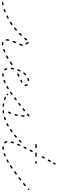

<svg xmlns="http://www.w3.org/2000/svg" viewBox="676 -1260 598 1990"><g transform="rotate(90 975.0 -265.0)"><path d="M30 11Q32 10 33 10Q34 9 35 7Q36 6 36 5Q37 3 36 2Q36 -1 33 -3Q30 -5 27 -4Q19 -2 12 -1Q8 -1 6 0Q3 0 1 2Q-1 5 0 8Q0 9 0 10Q1 12 2 13Q3 14 5 14Q6 15 8 14Q10 14 14 14Q21 13 30 11ZM445 14Q446 14 447 13Q449 12 450 11Q451 10 451 9Q452 7 451 6Q451 3 449 1Q446 -1 443 -1Q438 0 434 0Q428 0 423 -1Q420 -2 418 0Q415 1 414 4Q414 6 414 7Q415 9 416 10Q416 11 418 12Q419 13 420 13Q427 15 434 15Q439 15 445 14ZM522 -11Q524 -13 522 -16Q522 -18 521 -19Q520 -20 518 -20Q517 -21 516 -21Q514 -21 513 -20Q502 -16 492 -13Q489 -12 488 -9Q487 -6 488 -3Q488 -2 489 -1Q490 0 491 1Q493 2 494 2Q496 2 497 1Q507 -2 518 -7Q521 -8 522 -11ZM107 -15Q108 -18 107 -21Q107 -22 106 -23Q105 -24 103 -25Q102 -25 100 -26Q99 -26 98 -25Q87 -21 77 -18Q75 -17 74 -16Q73 -15 73 -14Q72 -12 72 -11Q72 -9 72 -8Q73 -5 76 -4Q79 -2 82 -3Q92 -7 103 -11Q106 -12 107 -15ZM387 -30Q387 -28 388 -27Q389 -26 391 -26Q392 -25 394 -25Q397 -25 399 -27Q401 -30 401 -33Q401 -42 403 -53Q403 -55 403 -56Q403 -58 402 -59Q401 -60 400 -61Q399 -62 397 -62Q394 -63 392 -61Q389 -59 388 -56Q386 -43 386 -32Q386 -31 387 -30ZM589 -45Q590 -48 589 -50Q588 -52 587 -52Q586 -53 584 -54Q583 -54 581 -54Q580 -54 578 -53Q569 -48 559 -42Q558 -42 557 -41Q556 -39 556 -38Q555 -37 555 -35Q555 -34 556 -32Q558 -30 561 -29Q563 -28 566 -29Q576 -34 586 -40Q589 -42 589 -45ZM175 -47Q176 -50 174 -53Q173 -55 170 -56Q167 -57 164 -56Q155 -51 145 -46Q143 -45 142 -44Q141 -43 141 -41Q140 -40 141 -38Q141 -37 141 -36Q143 -33 146 -32Q149 -31 151 -32Q161 -37 171 -43Q174 -44 175 -47ZM636 -73Q637 -74 637 -76Q638 -77 637 -79Q637 -80 636 -81Q634 -84 631 -84Q628 -85 626 -83L622 -81Q621 -80 620 -79Q619 -77 619 -76Q619 -74 619 -73Q619 -71 620 -70Q622 -68 625 -67Q628 -67 631 -68L634 -71Q636 -72 636 -73ZM238 -84Q238 -85 239 -87Q239 -88 239 -90Q238 -91 237 -92Q236 -95 233 -95Q230 -96 227 -94Q218 -88 209 -82Q206 -80 205 -77Q205 -74 206 -72Q208 -69 211 -68Q214 -68 217 -69Q226 -76 236 -82Q237 -83 238 -84ZM404 -104Q404 -103 404 -101Q405 -100 406 -99Q407 -98 409 -97Q412 -96 414 -98Q417 -99 418 -102Q422 -112 426 -122Q427 -124 427 -125Q427 -127 426 -128Q426 -130 425 -131Q423 -132 422 -132Q419 -133 416 -132Q413 -131 412 -128Q408 -117 404 -107Q404 -106 404 -104ZM298 -133Q298 -136 296 -139Q295 -140 293 -140Q292 -141 291 -141Q289 -141 288 -141Q286 -140 285 -139Q277 -132 268 -125Q267 -124 266 -123Q266 -122 266 -120Q265 -119 266 -117Q266 -116 267 -115Q269 -112 272 -112Q275 -112 278 -114Q286 -121 295 -128Q297 -130 298 -133ZM351 -182Q352 -184 351 -185Q351 -187 351 -188Q350 -190 349 -191Q347 -193 344 -193Q341 -193 339 -190Q331 -182 323 -175Q321 -172 321 -169Q321 -166 323 -164Q325 -162 328 -162Q331 -162 334 -164Q342 -172 349 -180Q350 -181 351 -182ZM433 -171Q434 -168 437 -166Q440 -165 442 -166Q445 -167 447 -170L456 -190Q457 -193 456 -196Q455 -199 452 -200Q449 -202 446 -201Q444 -199 442 -197L433 -176Q432 -174 433 -171ZM394 -249Q394 -249 393 -249Q393 -249 392 -249Q391 -249 389 -248Q388 -247 387 -246Q380 -237 373 -229Q371 -227 371 -223Q372 -220 374 -218Q375 -217 377 -217Q378 -216 380 -217Q381 -217 382 -217Q384 -218 385 -219Q392 -228 399 -237Q399 -237 399 -237Q399 -237 400 -238Q399 -239 398 -241Q395 -244 394 -249ZM431 -231Q432 -230 433 -230Q435 -230 436 -230Q438 -230 439 -231Q440 -232 441 -233Q442 -234 442 -236Q443 -237 442 -239Q442 -240 441 -241Q436 -250 430 -260Q428 -263 425 -264Q422 -264 419 -263Q418 -262 417 -261Q416 -260 416 -258Q416 -257 416 -255Q416 -254 417 -252Q423 -242 429 -233Q430 -232 431 -231Z M768 10Q769 10 770 9Q772 9 773 7Q773 6 774 5Q774 3 774 2Q774 -1 771 -3Q769 -5 766 -5Q756 -4 748 -3L746 -4Q743 -4 741 -1Q739 1 739 4Q739 5 739 7Q740 8 741 9Q742 10 743 11Q745 11 746 11H748Q757 11 768 10ZM839 -12Q840 -13 841 -14Q842 -15 842 -17Q842 -18 841 -20Q840 -23 837 -24Q834 -25 831 -24Q822 -20 813 -17Q810 -15 808 -13Q807 -10 808 -7Q809 -6 810 -4Q811 -3 812 -3Q813 -2 815 -2Q816 -2 818 -2Q827 -6 837 -10Q838 -10 839 -12ZM698 -9Q700 -9 701 -8Q703 -8 704 -9Q706 -9 707 -10Q709 -12 710 -15Q710 -18 708 -20Q703 -27 700 -36Q700 -39 697 -41Q694 -42 691 -41Q688 -40 687 -37Q685 -35 686 -32Q690 -20 696 -11Q697 -10 698 -9ZM904 -47Q905 -50 903 -53Q902 -54 901 -55Q900 -56 898 -56Q897 -57 895 -57Q894 -56 893 -56Q884 -50 875 -46Q873 -44 872 -41Q871 -38 873 -35Q873 -34 874 -33Q876 -32 877 -32Q878 -31 880 -32Q881 -32 883 -32Q891 -37 900 -43Q903 -44 904 -47ZM946 -76Q947 -79 945 -81Q944 -83 943 -83Q942 -84 940 -84Q939 -85 937 -84Q936 -84 935 -83H934Q932 -81 931 -78Q931 -75 932 -72Q933 -71 935 -70Q936 -70 937 -69Q939 -69 940 -69Q942 -70 943 -71Q946 -73 946 -76ZM654 -87Q655 -90 653 -93Q651 -95 648 -96Q645 -96 642 -95L626 -83Q625 -82 624 -81Q623 -80 623 -78Q622 -77 623 -75Q623 -74 624 -73Q625 -72 626 -71Q627 -70 629 -70Q630 -69 632 -70Q633 -70 634 -71L651 -82Q653 -84 654 -87ZM684 -79Q686 -77 689 -76Q691 -76 692 -77Q693 -77 695 -78Q696 -79 696 -80Q697 -82 697 -83Q698 -93 700 -103Q700 -106 699 -108Q697 -111 694 -111Q691 -112 688 -110Q686 -108 685 -105Q683 -95 682 -84Q682 -81 684 -79ZM775 -159Q776 -162 774 -164Q773 -167 770 -168Q767 -169 764 -168Q755 -163 746 -158Q743 -157 742 -154Q742 -151 743 -148Q744 -147 745 -146Q746 -145 748 -144Q749 -144 750 -144Q752 -144 753 -145Q762 -150 771 -154Q774 -156 775 -159ZM699 -149Q700 -146 703 -145Q704 -145 706 -145Q707 -145 709 -145Q710 -146 711 -147Q712 -148 712 -150Q716 -159 720 -168Q721 -171 720 -174Q719 -177 716 -178Q713 -179 710 -178Q707 -177 706 -174Q702 -165 698 -155Q697 -152 699 -149ZM838 -191Q838 -194 837 -196Q835 -199 832 -200Q829 -201 827 -199Q820 -196 809 -190Q806 -189 805 -186Q804 -183 806 -180Q807 -177 810 -176Q813 -176 816 -177Q827 -183 834 -186Q837 -188 838 -191ZM731 -216Q731 -215 731 -213Q731 -212 732 -210Q733 -209 734 -208Q736 -206 740 -207Q743 -207 745 -210Q751 -217 757 -224Q759 -226 759 -229Q759 -232 757 -235Q755 -237 752 -237Q749 -237 747 -235Q739 -227 733 -219Q732 -218 731 -216ZM871 -242Q869 -247 865 -251Q863 -253 860 -253Q857 -254 855 -252Q852 -250 852 -247Q852 -243 854 -241Q857 -237 857 -232Q857 -230 857 -228Q857 -225 859 -222Q860 -220 864 -220Q867 -219 869 -221Q872 -223 872 -226Q872 -229 872 -232Q872 -237 871 -242ZM787 -260Q786 -257 787 -254Q788 -251 791 -249Q793 -248 796 -249Q805 -252 814 -253Q817 -253 819 -256Q821 -258 821 -261Q821 -264 818 -266Q816 -268 813 -268Q802 -267 791 -263Q789 -262 787 -260Z M1156 2Q1158 0 1157 -3Q1157 -5 1156 -6Q1156 -7 1154 -8Q1153 -9 1152 -9Q1150 -10 1149 -9Q1139 -8 1129 -7Q1126 -7 1124 -5Q1122 -2 1122 1Q1122 4 1125 6Q1127 8 1130 8Q1140 7 1151 5Q1154 5 1156 2ZM1084 6Q1086 4 1086 0Q1086 -1 1086 -2Q1086 -4 1085 -5Q1084 -6 1082 -7Q1081 -8 1079 -8Q1069 -8 1059 -10Q1058 -10 1056 -10Q1055 -9 1054 -8Q1053 -7 1052 -6Q1051 -5 1051 -3Q1051 0 1052 2Q1054 5 1057 5Q1068 6 1078 7Q1081 8 1084 6ZM1226 -17Q1227 -20 1226 -23Q1225 -24 1224 -25Q1223 -26 1222 -27Q1221 -27 1219 -27Q1218 -28 1216 -27Q1207 -23 1197 -21Q1196 -20 1195 -19Q1193 -18 1193 -17Q1192 -16 1192 -14Q1192 -13 1192 -11Q1193 -10 1194 -9Q1194 -7 1196 -7Q1197 -6 1199 -6Q1200 -6 1202 -6Q1211 -9 1221 -13Q1224 -14 1226 -17ZM1010 -6Q1011 -6 1012 -7Q1014 -8 1015 -9Q1016 -10 1016 -11Q1017 -14 1016 -17Q1014 -20 1011 -21Q1002 -24 993 -28Q990 -29 987 -28Q985 -27 983 -25Q982 -22 983 -19Q984 -16 987 -15Q996 -10 1007 -6Q1008 -6 1010 -6ZM951 -45Q951 -48 954 -50Q956 -52 959 -52Q962 -52 964 -49Q967 -46 970 -43Q965 -40 963 -34Q962 -33 961 -31Q957 -35 953 -40Q951 -42 951 -45ZM1291 -48Q1292 -51 1290 -53Q1289 -55 1288 -56Q1287 -57 1286 -57Q1284 -57 1283 -57Q1281 -57 1280 -56Q1271 -51 1262 -47Q1259 -45 1258 -42Q1257 -40 1259 -37Q1259 -35 1260 -34Q1262 -33 1263 -33Q1264 -33 1266 -33Q1267 -33 1269 -33Q1278 -38 1287 -43Q1290 -45 1291 -48ZM1136 -55Q1137 -52 1140 -50Q1141 -50 1142 -49Q1144 -49 1145 -49Q1147 -50 1148 -51Q1149 -51 1150 -53Q1155 -62 1160 -72Q1161 -75 1160 -77Q1159 -80 1157 -82Q1155 -82 1154 -82Q1152 -82 1151 -82Q1149 -81 1148 -80Q1147 -79 1147 -78Q1142 -69 1137 -61Q1136 -58 1136 -55ZM1333 -73Q1334 -74 1334 -76Q1335 -77 1334 -79Q1334 -80 1333 -81Q1331 -84 1328 -84Q1325 -85 1323 -83H1322Q1321 -82 1320 -81Q1319 -79 1319 -78Q1319 -76 1319 -75Q1319 -73 1320 -72Q1322 -70 1325 -69Q1328 -69 1331 -71Q1333 -72 1333 -73ZM963 -88Q964 -91 962 -93Q961 -95 960 -95Q958 -96 957 -96Q955 -97 954 -96Q953 -96 951 -95Q941 -88 935 -83Q933 -82 933 -81Q932 -80 932 -78Q931 -77 932 -75Q932 -74 933 -73Q935 -70 938 -70Q941 -69 943 -71Q950 -76 960 -83Q963 -85 963 -88ZM1020 -131Q1021 -134 1019 -136Q1018 -137 1017 -138Q1015 -139 1014 -139Q1012 -139 1011 -139Q1010 -139 1008 -138L992 -125Q989 -123 989 -120Q989 -117 990 -115Q992 -112 995 -112Q998 -111 1001 -113L1017 -126Q1020 -128 1020 -131ZM1163 -122Q1163 -120 1164 -119Q1164 -118 1166 -117Q1167 -116 1168 -115Q1171 -115 1174 -116Q1176 -118 1177 -121Q1180 -131 1182 -141Q1182 -144 1181 -147Q1179 -150 1176 -150Q1173 -151 1170 -149Q1168 -147 1167 -144Q1165 -134 1163 -124Q1162 -123 1163 -122ZM1060 -158 1074 -169Q1076 -171 1077 -174Q1077 -177 1075 -180Q1073 -182 1070 -183Q1067 -183 1065 -181L1050 -170L1049 -168Q1047 -167 1047 -166Q1046 -165 1046 -163Q1045 -162 1046 -161Q1046 -159 1047 -158Q1049 -155 1052 -155Q1055 -155 1058 -157ZM1175 -188Q1177 -186 1181 -185Q1184 -185 1186 -187Q1188 -189 1189 -192Q1189 -203 1190 -213Q1190 -217 1188 -219Q1185 -221 1182 -221Q1179 -221 1177 -219Q1175 -217 1175 -214Q1174 -204 1174 -194Q1173 -190 1175 -188ZM1133 -218Q1133 -221 1131 -224Q1130 -226 1126 -227Q1123 -227 1121 -225L1105 -212Q1102 -210 1102 -207Q1102 -204 1103 -202Q1105 -199 1108 -199Q1112 -198 1114 -200L1130 -213Q1133 -215 1133 -218ZM1184 -258Q1184 -258 1184 -258Q1185 -258 1185 -259Q1186 -259 1186 -260Q1187 -261 1187 -262Q1188 -264 1187 -265Q1187 -267 1186 -269Q1185 -270 1184 -271Q1181 -272 1178 -272Q1175 -271 1174 -269Q1174 -268 1173 -268Q1172 -267 1170 -266Q1167 -262 1160 -257Q1158 -255 1157 -252Q1157 -248 1159 -246Q1161 -244 1164 -243Q1167 -243 1170 -245Q1177 -251 1180 -254Q1183 -256 1184 -258Z M1526 9Q1528 9 1529 8Q1530 7 1531 6Q1532 5 1532 4Q1533 2 1533 1Q1532 -2 1530 -4Q1527 -6 1524 -6Q1516 -5 1509 -5Q1507 -5 1505 -5Q1503 -5 1502 -5Q1501 -4 1500 -3Q1498 -2 1498 -1Q1497 1 1497 2Q1497 5 1499 8Q1501 10 1504 10Q1507 10 1509 10Q1517 10 1526 9ZM1599 -12Q1600 -14 1601 -15Q1601 -16 1601 -18Q1601 -19 1601 -21Q1600 -24 1597 -25Q1594 -26 1591 -25Q1581 -21 1572 -18Q1571 -17 1569 -16Q1568 -15 1568 -14Q1567 -13 1567 -11Q1567 -10 1567 -8Q1568 -5 1571 -4Q1574 -2 1577 -3Q1586 -7 1597 -11Q1598 -11 1599 -12ZM1456 -9Q1457 -9 1459 -9Q1460 -9 1461 -9Q1463 -10 1464 -11Q1465 -12 1466 -13Q1466 -14 1466 -16Q1467 -17 1466 -19Q1466 -20 1465 -21Q1459 -28 1456 -36Q1456 -38 1455 -39Q1454 -40 1453 -41Q1451 -41 1450 -42Q1448 -42 1447 -41Q1446 -41 1444 -40Q1443 -39 1443 -38Q1442 -36 1442 -35Q1441 -34 1442 -32Q1445 -20 1453 -11Q1454 -10 1456 -9ZM1665 -47Q1666 -50 1664 -53Q1663 -54 1662 -55Q1661 -56 1660 -57Q1658 -57 1657 -57Q1655 -57 1654 -56Q1645 -51 1636 -46Q1633 -44 1632 -42Q1632 -39 1633 -36Q1634 -34 1635 -34Q1636 -33 1637 -32Q1639 -32 1640 -32Q1642 -32 1643 -33Q1652 -38 1661 -43Q1664 -44 1665 -47ZM1707 -73Q1708 -74 1708 -76Q1709 -77 1708 -79Q1708 -80 1707 -81Q1705 -84 1702 -84Q1699 -85 1697 -83H1696Q1695 -82 1694 -81Q1693 -79 1693 -78Q1693 -76 1693 -75Q1693 -73 1694 -72Q1696 -70 1699 -69Q1702 -69 1705 -70V-71Q1707 -72 1707 -73ZM1350 -85Q1351 -86 1351 -88Q1351 -89 1351 -91Q1351 -92 1350 -93Q1348 -96 1345 -96Q1342 -97 1339 -95Q1331 -89 1323 -83Q1320 -81 1320 -78Q1319 -75 1321 -73Q1322 -71 1323 -71Q1324 -70 1326 -70Q1327 -69 1329 -70Q1330 -70 1331 -71Q1340 -77 1348 -83Q1349 -84 1350 -85ZM1446 -80Q1448 -78 1451 -77Q1452 -76 1454 -77Q1455 -77 1457 -78Q1458 -78 1459 -80Q1460 -81 1460 -82Q1463 -91 1466 -101Q1467 -104 1466 -107Q1464 -110 1461 -111Q1458 -112 1456 -111Q1453 -109 1452 -106Q1448 -95 1446 -86Q1445 -83 1446 -80ZM1407 -133Q1408 -136 1406 -138Q1405 -139 1403 -140Q1402 -140 1400 -141Q1399 -141 1398 -140Q1396 -140 1395 -139Q1387 -132 1379 -126Q1377 -124 1377 -121Q1376 -117 1378 -115Q1379 -114 1380 -113Q1382 -113 1383 -112Q1385 -112 1386 -113Q1388 -113 1389 -114Q1397 -121 1405 -127Q1407 -129 1407 -133ZM1470 -148Q1471 -145 1474 -144Q1476 -144 1477 -144Q1479 -144 1480 -144Q1481 -145 1482 -146Q1484 -147 1484 -148Q1488 -157 1492 -167Q1494 -170 1492 -173Q1491 -176 1489 -177Q1486 -178 1483 -177Q1480 -176 1479 -173Q1474 -163 1470 -154Q1469 -151 1470 -148ZM1459 -184Q1458 -185 1458 -186Q1457 -187 1456 -188Q1455 -189 1454 -190Q1452 -190 1451 -190Q1449 -190 1448 -189Q1447 -189 1446 -188Q1439 -180 1432 -173Q1429 -171 1429 -168Q1429 -165 1432 -162Q1433 -161 1434 -161Q1435 -160 1437 -160Q1438 -160 1440 -161Q1441 -161 1442 -162Q1449 -169 1455 -176Q1457 -179 1458 -182Q1458 -183 1459 -184ZM1500 -214Q1501 -211 1504 -209Q1506 -208 1509 -209Q1512 -210 1514 -213L1523 -231Q1524 -234 1523 -237Q1522 -240 1519 -241Q1516 -243 1514 -242Q1511 -241 1509 -238L1500 -219Q1499 -216 1500 -214ZM1534 -294Q1534 -294 1534 -294Q1534 -294 1534 -294Q1535 -292 1536 -290L1532 -283Q1531 -280 1532 -278Q1533 -275 1535 -273Q1537 -272 1538 -272Q1540 -272 1541 -273Q1543 -273 1544 -274Q1545 -275 1546 -276L1555 -295Q1556 -297 1556 -300Q1555 -303 1552 -305Q1551 -305 1549 -306Q1548 -306 1546 -305Q1545 -305 1544 -304Q1542 -303 1542 -302L1538 -295Q1536 -295 1534 -294ZM1515 -335Q1517 -337 1517 -340Q1517 -343 1515 -345Q1512 -347 1509 -347H1480Q1477 -347 1475 -345Q1472 -343 1472 -340Q1472 -337 1475 -335Q1477 -332 1480 -332H1509Q1512 -332 1515 -335ZM1603 -335Q1606 -337 1606 -340Q1606 -343 1603 -345Q1601 -347 1598 -347H1569Q1566 -347 1563 -345Q1561 -343 1561 -340Q1561 -337 1563 -335Q1566 -332 1569 -332H1598Q1601 -332 1603 -335ZM1676 -335Q1678 -337 1678 -340Q1678 -343 1676 -345Q1674 -347 1671 -347H1657Q1654 -347 1652 -345Q1650 -343 1650 -340Q1650 -337 1652 -335Q1654 -332 1657 -332H1671Q1674 -332 1676 -335ZM1605 -420 1603 -417Q1603 -417 1603 -416L1600 -409Q1598 -406 1599 -403Q1600 -401 1603 -399Q1605 -398 1608 -398Q1611 -399 1613 -402L1623 -420Q1624 -423 1623 -426Q1622 -429 1620 -430Q1617 -432 1614 -431Q1611 -430 1610 -427L1606 -421Q1605 -421 1605 -420ZM1640 -483 1638 -479Q1638 -478 1638 -478L1634 -472Q1633 -469 1634 -466Q1634 -463 1637 -461Q1640 -460 1643 -461Q1646 -462 1647 -464L1657 -482Q1659 -485 1658 -488Q1657 -491 1654 -493Q1652 -494 1649 -493Q1646 -492 1644 -490L1641 -483Q1640 -483 1640 -483ZM1682 -526Q1682 -526 1682 -526L1685 -532H1686Q1687 -535 1686 -538Q1685 -541 1683 -543Q1681 -543 1680 -543Q1678 -544 1677 -543Q1676 -543 1674 -542Q1673 -541 1672 -540L1666 -528Q1664 -525 1665 -522Q1666 -519 1668 -517Q1670 -517 1671 -516Q1673 -516 1674 -517Q1676 -517 1677 -518Q1678 -519 1679 -520L1682 -526Q1682 -526 1682 -526Z M1726 -85Q1727 -86 1727 -88Q1727 -89 1727 -91Q1727 -92 1726 -93Q1724 -96 1721 -96Q1718 -97 1715 -95L1697 -82Q1695 -81 1695 -80Q1694 -78 1694 -77Q1693 -75 1694 -74Q1694 -73 1695 -71Q1697 -69 1700 -68Q1703 -68 1705 -70L1724 -83Q1725 -84 1726 -85ZM1788 -129Q1789 -131 1789 -132Q1789 -134 1789 -135Q1788 -136 1788 -138Q1787 -139 1785 -140Q1784 -140 1783 -141Q1781 -141 1780 -141Q1778 -140 1777 -139L1758 -126Q1757 -125 1756 -124Q1756 -122 1755 -121Q1755 -119 1756 -118Q1756 -117 1757 -115Q1759 -113 1762 -112Q1765 -112 1767 -114L1786 -127Q1787 -128 1788 -129ZM1832 -161 1847 -173Q1849 -175 1850 -178Q1850 -181 1848 -183Q1846 -186 1843 -186Q1840 -187 1838 -185L1823 -173L1820 -171Q1818 -170 1818 -169Q1817 -167 1817 -166Q1816 -164 1817 -163Q1817 -161 1818 -160Q1820 -158 1823 -157Q1826 -157 1829 -159ZM1909 -226Q1909 -229 1907 -231Q1905 -234 1902 -234Q1899 -234 1897 -232Q1888 -225 1879 -218Q1877 -216 1876 -212Q1876 -209 1878 -207Q1880 -205 1883 -204Q1886 -204 1889 -206Q1898 -214 1906 -221Q1909 -223 1909 -226ZM1949 -264Q1949 -267 1947 -269Q1946 -270 1945 -271Q1943 -272 1942 -271Q1940 -271 1939 -271Q1938 -270 1937 -269L1935 -268Q1933 -265 1933 -262Q1933 -259 1935 -257Q1937 -255 1940 -255Q1944 -255 1946 -257L1947 -259Q1950 -261 1949 -264Z"/></g></svg>

Font: FRB American Cursive Dashed Extralight
Style: Italic
Weight: 200
Italic angle: -25°
Version: Version 2.0;Modular Font Editor K font №1